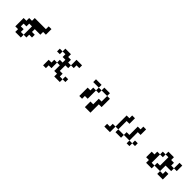

<svg xmlns="http://www.w3.org/2000/svg" viewBox="468 -2224 4064 4064"><g transform="rotate(45 2500.0 -192.5)"><path d="M250 -26.4V-276.4H333V-359.4H417V-442.4H750V-526.4H833V-359.4H750V-276.4H583V-192.4H667V-109.4H583V-26.4H500V57.6H333V-26.4ZM500 -26.4V-276.4H417V-192.4H333V-109.4H417V-26.4Z M1750 -26.4H1833V57.6H1750ZM1250 -276.4V-359.4H1333V-276.4ZM1250 -26.4H1333V-109.4H1417V-192.4H1500V-276.4H1417V-359.4H1333V-442.4H1500V-359.4H1583V-276.4H1667V-192.4H1583V-26.4H1667V57.6H1750V140.6H1583V57.6H1500V-109.4H1417V57.6H1333V140.6H1250ZM1667 -276.4V-442.4H1833V-359.4H1750V-276.4Z M2250 -359.4V-442.4H2417V-359.4ZM2250 57.6V-192.4H2333V-276.4H2417V-359.4H2500V-276.4H2417V-26.4H2333V57.6ZM2667 -359.4H2500V-442.4H2667ZM2667 -359.4H2750V-109.4H2667V140.6H2500V-26.4H2583V-192.4H2667Z M3083 57.6H3167V-26.4H3250V-359.4H3333V-442.4H3417V-276.4H3333V-26.4H3500V-109.4H3583V-359.4H3667V-442.4H3750V-276.4H3667V-26.4H3750V-109.4H3833V-26.4H3750V57.6H3667V-26.4H3500V57.6H3333V-26.4H3250V140.6H3083Z M4167 -26.4V-192.4H4250V-276.4H4333V-359.4H4417V-442.4H4583V-359.4H4667V-276.4H4750V-442.4H4833V-276.4H4750V-192.4H4583V-26.4H4667V-109.4H4750V57.6H4583V-26.4H4417V-109.4H4500V-359.4H4417V-276.4H4333V-26.4H4417V57.6H4250V-26.4Z"/></g></svg>

Font: KH Dot Dougenzaka 12
Style: Regular
Weight: 400
Designer: Original version for X68000 by Keitarou Hiraki (http://hp.vector.co.jp/authors/VA000874/) / TrueType conversion by Homem
Version: Version 1.00.20150527